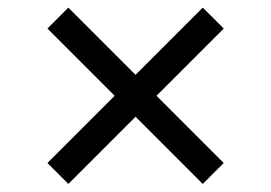

<svg xmlns="http://www.w3.org/2000/svg" viewBox="-20 -531 699 495"><path d="M502.8 -56.8 556.8 -110.8 383.5 -284.1 556.8 -457.4 502.8 -511.4 329.5 -338.1 156.2 -511.4 102.3 -457.4 275.6 -284.1 102.3 -110.8 156.2 -56.8 329.5 -230.1Z"/></svg>

Font: Karasuma Gothic
Style: Regular
Weight: 400
Designer: Rasmus Andersson, Ryoko Nishizuka
Foundry: Genbu
Version: Version 1.00